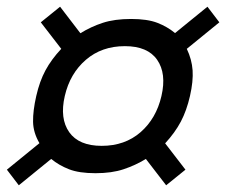

<svg xmlns="http://www.w3.org/2000/svg" viewBox="-52 -671 673 572"><path d="M4 -119 100.5 -197.5Q123.5 -178.5 153.5 -166.8Q183.5 -155 232.5 -155Q281 -155 316.2 -166.8Q351.5 -178.5 382.5 -197.5L443 -119L500.5 -165.5L440 -244Q469.5 -276 486.8 -308.8Q504 -341.5 514 -385Q524 -429 521.8 -461.5Q519.5 -494 504.5 -525.5L601.5 -604.5L566 -651L469.5 -572.5Q446.5 -591.5 416.8 -603Q387 -614.5 338.5 -614.5Q289.5 -614.5 254.2 -603Q219 -591.5 187.5 -572L127 -651L69.5 -604.5L130.5 -525.5Q101 -494 83.5 -461.5Q66 -429 56 -385Q46 -341 46.5 -308.5Q47 -276 65.5 -244.5L-31.5 -165.5ZM251 -236.5Q183 -236.5 154.2 -277.2Q125.5 -318 141 -385Q156.5 -452 203.8 -492.8Q251 -533.5 320 -533.5Q388 -533.5 416.2 -492.8Q444.5 -452 429 -385Q413.5 -318 366.8 -277.2Q320 -236.5 251 -236.5Z"/></svg>

Font: Besley Black
Style: Italic
Weight: 900
Italic angle: -13°
Designer: Owen Earl
Foundry: indestructible type*
Version: Version 2.001